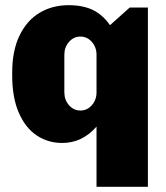

<svg xmlns="http://www.w3.org/2000/svg" viewBox="-20 -540 640 740"><path d="M404 -443 480 -511H550V180H352V-52Q297 11 220 11Q165 11 121.5 -18Q78 -47 52.5 -105.5Q27 -164 27 -249V-260Q27 -345 55.5 -403.5Q84 -462 133 -491Q182 -520 244 -520Q299 -520 337 -502Q375 -484 404 -443ZM228 -329V-184Q228 -155 246 -134.5Q264 -114 290 -114Q316 -114 334 -134.5Q352 -155 352 -184V-329Q352 -358 334 -378.5Q316 -399 290 -399Q264 -399 246 -378.5Q228 -358 228 -329Z"/></svg>

Font: Chivo Black
Style: Regular
Weight: 900
Designer: Hector Gatti
Foundry: Omnibus-Type
Version: Version 1.007